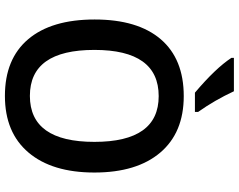

<svg xmlns="http://www.w3.org/2000/svg" viewBox="-116 -855 981 789"><g transform="rotate(90 374.5 -460.5)"><path d="M374 9.8Q222.2 9.8 141.1 -85.9Q60.1 -181.6 60.1 -358.9Q60.1 -535.6 141.1 -630.4Q222.2 -725.1 375 -725.1Q524.9 -725.1 606.9 -628.7Q689 -532.2 689 -357.9Q689 -184.1 606.9 -87.2Q524.9 9.8 374 9.8ZM374 -92.8Q563 -92.8 563 -357.9Q563 -622.1 375 -622.1Q185.1 -622.1 185.1 -357.9Q185.1 -92.8 374 -92.8ZM439.9 -771H360.8Q260.3 -856 217.8 -920.9V-931.2H355Q391.6 -852.5 439.9 -784.2Z"/></g></svg>

Font: Droid Sans TV
Style: Bold
Weight: 600
Version: Version 1.00